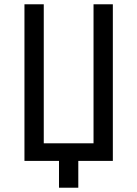

<svg xmlns="http://www.w3.org/2000/svg" viewBox="-20 -750 640 895"><path d="M255 125V0H94V-730H184V-82H416V-730H506V0H345V125Z"/></svg>

Font: JetBrainsMonoNL NFM
Style: Regular
Weight: 400
Monospace: yes
Designer: Philipp Nurullin, Konstantin Bulenkov
Foundry: JetBrains
Version: Version 2.304; ttfautohint (v1.8.4.7-5d5b);Nerd Fonts 3.3.0